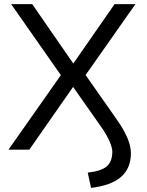

<svg xmlns="http://www.w3.org/2000/svg" viewBox="-20 -725 710 930"><path d="M421 185 405 111Q471 104 497.5 80.5Q524 57 524 10Q524 -5 517 -24.5Q510 -44 497 -68Q484 -92 464 -119L327 -314H341L122 0H21L286 -377V-345L34 -705H136L340 -410H330L535 -705H636L383 -345V-378L543 -150Q568 -115 583.5 -85.5Q599 -56 606.5 -30.5Q614 -5 614 17Q614 91 565.5 132.5Q517 174 421 185Z"/></svg>

Font: Nunito Sans 9pt
Style: Regular
Weight: 400
Version: Version 3.101;gftools[0.9.27]